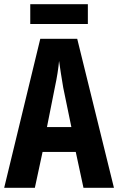

<svg xmlns="http://www.w3.org/2000/svg" viewBox="-20 -900 566 920"><path d="M401 -880H125V-785H401ZM380 0H526L350 -714H173L0 0H147L184 -172H343ZM283 -480 322 -291H205L243 -482C253 -528 260 -573 263 -608C268 -572 275 -527 283 -480Z"/></svg>

Font: Noto Sans Ethiopic ExtraCondensed
Style: Bold
Weight: 700
Width: 2
Designer: Monotype Design Team
Foundry: Monotype Imaging Inc.
Version: Version 2.102